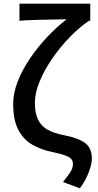

<svg xmlns="http://www.w3.org/2000/svg" viewBox="-20 -817 531 1045"><path d="M415 208 323.2 173.8Q350.6 138.7 363.8 118.2Q377 97.7 377 75.2Q377 59.1 367.4 48.1Q357.9 37.1 332.3 28.1Q306.6 19 257.8 8.8Q203.6 -2.4 156.5 -29.1Q109.4 -55.7 80.6 -108.6Q51.8 -161.6 51.8 -252Q51.8 -310.5 76.7 -374Q101.6 -437.5 143.6 -499.3Q185.5 -561 237.3 -616Q289.1 -670.9 342.8 -711.9Q314 -711.4 266.8 -710.7Q219.7 -710 170.7 -708.5Q121.6 -707 85.9 -704.1V-796.9H471.2V-704.1H464.8Q411.6 -668.5 359.4 -614.5Q307.1 -560.5 264.2 -498.3Q221.2 -436 195.6 -373.5Q169.9 -311 169.9 -257.8Q169.9 -199.7 187.7 -164.6Q205.6 -129.4 239.7 -110.6Q273.9 -91.8 324.2 -82Q404.8 -66.9 442.4 -39.3Q480 -11.7 480 46.9Q480 72.3 464.8 115.7Q449.7 159.2 415 208Z"/></svg>

Font: Source Han Sans CN Medium
Style: Regular
Weight: 500
Designer: Ryoko NISHIZUKA  (kana, bopomofo & ideographs); Paul D. Hunt (Latin, Greek & Cyrillic); Sandoll Communications , Soo-you
Foundry: Adobe
Version: Version 2.004;hotconv 1.0.118;makeotfexe 2.5.65603